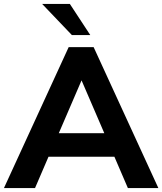

<svg xmlns="http://www.w3.org/2000/svg" viewBox="-31 -950 820 970"><path d="M615 0 547 -158H214L146 0H-11L316 -712H442L769 0ZM266 -277H496L381 -544ZM332 -773 182 -930H322L425 -773Z"/></svg>

Font: Muli ExtraBold
Style: Regular
Weight: 800
Designer: Vernon Adams
Foundry: Vernon Adams
Version: Version 2.000